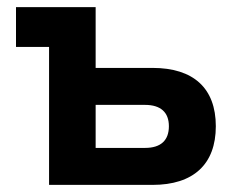

<svg xmlns="http://www.w3.org/2000/svg" viewBox="-20 -520 658 540"><path d="M118 0H409C524 0 587 -58 587 -165C587 -272 524 -329 409 -329H249V-500H25V-388H118ZM249 -104V-225H388C432 -225 455 -204 455 -165C455 -125 432 -104 388 -104Z"/></svg>

Font: LT Wave Alt Bold
Style: Regular
Weight: 700
Designer: Daniel Lyons
Version: Version 2.5 (Glyphs App)